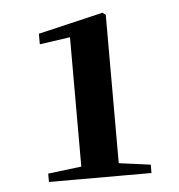

<svg xmlns="http://www.w3.org/2000/svg" viewBox="-40 -962 491 526"><g transform="rotate(-5 205.0 -698.5)"><path d="M74 -474V-497L172 -509H266L356 -497V-474ZM166 -474V-864L82 -852V-881L260 -923L269 -917V-474Z"/></g></svg>

Font: Noto Serif JP ExtraBold
Style: Regular
Weight: 800
Designer: Ryoko NISHIZUKA 西塚涼子 (kana & ideographs); Frank Grießhammer (Latin, Greek & Cyrillic); Wenlong ZHANG 张文龙 (bopomofo); San
Foundry: Adobe
Version: Version 2.003-H1;hotconv 1.1.1;makeotfexe 2.6.0